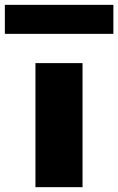

<svg xmlns="http://www.w3.org/2000/svg" viewBox="-89 -774 489 794"><path d="M-68.9 -754V-634H379.9V-754ZM57.6 -513H252.3V0H57.6Z"/></svg>

Font: Hussar
Style: BdWide
Weight: 700
Foundry: Cannot Into Space Fonts
Version: Version 2.00